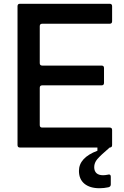

<svg xmlns="http://www.w3.org/2000/svg" viewBox="-20 -783 658 1019"><path d="M86 0Q73 0 73 -13V-750Q73 -763 86 -763H562Q575 -763 575 -750V-670Q575 -657 562 -657H204Q191 -657 191 -644V-448Q191 -435 204 -435H519Q532 -435 532 -422V-343Q532 -330 519 -330H204Q191 -330 191 -317V-119Q191 -106 204 -106H562Q575 -106 575 -93V-13Q575 0 562 0ZM399 124Q399 54 497 17V0H562Q513 42 496.5 61.5Q480 81 480 104Q480 125 492 136Q504 147 527 147Q538 147 553 144L558 143Q568 143 568 155V196Q568 208 555 211Q532 216 508 216Q457 216 428 192Q399 168 399 124Z"/></svg>

Font: Open Sauce Two Medium
Style: Regular
Weight: 500
Designer: Alfredo Marco Pradil
Foundry: Creative Sauce Fz LLC
Version: Version 1.477